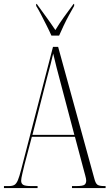

<svg xmlns="http://www.w3.org/2000/svg" viewBox="-21 -951 554 971"><path d="M-1 0V-10H24Q42 -10 52 -16Q62 -22 69.5 -40Q77 -58 86 -93L247 -714H273L456 -48Q462 -24 471.5 -17Q481 -10 506 -10H513V0H343V-10H365Q397 -10 406 -16.5Q415 -23 415 -38Q415 -46 410 -64Q405 -82 400 -101L358 -259H140L103 -119Q98 -98 92 -73Q86 -48 86 -37Q86 -23 96 -16.5Q106 -10 137 -10H169V0ZM143 -269H355L294 -500Q275 -571 265 -610Q255 -649 248 -680Q241 -652 235 -626.5Q229 -601 216 -555ZM239 -771Q229 -794 215 -821.5Q201 -849 187.5 -875.5Q174 -902 162 -921V-931H165Q191 -895 214 -863.5Q237 -832 259 -799Q279 -832 301.5 -863.5Q324 -895 351 -931H354V-921Q343 -902 328.5 -875.5Q314 -849 301 -821.5Q288 -794 278 -771Z"/></svg>

Font: Noto Serif Display ExtraCondensed ExtraLight
Style: Regular
Weight: 200
Width: 2
Designer: Monotype Design Team
Foundry: Monotype Imaging Inc.
Version: Version 2.009